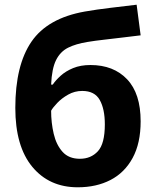

<svg xmlns="http://www.w3.org/2000/svg" viewBox="-20 -785 662 815"><path d="M45 -327Q45 -508 113.5 -608Q182 -708 340 -736Q392 -745 447 -751.5Q502 -758 560 -765L577 -635Q543 -631 502.5 -626Q462 -621 422 -616.5Q382 -612 352 -607Q302 -599 269 -582.5Q236 -566 218 -530Q200 -494 197 -426H204Q216 -444 237.5 -463.5Q259 -483 290.5 -496Q322 -509 364 -509Q462 -509 519.5 -448.5Q577 -388 577 -270Q577 -177 543 -114.5Q509 -52 449 -21Q389 10 310 10Q189 10 117 -77Q45 -164 45 -327ZM319 -111Q366 -111 395.5 -143Q425 -175 425 -257Q425 -322 403.5 -360.5Q382 -399 329 -399Q297 -399 269.5 -383.5Q242 -368 223 -348Q204 -328 197 -315Q197 -264 208 -217Q219 -170 245.5 -140.5Q272 -111 319 -111Z"/></svg>

Font: BC Sans
Style: Bold
Weight: 700
Designer: Monotype Design Team
Province of B.C.
Foundry: Monotype Imaging Inc.
Version: Version 2.000;GOOG;noto-source:20170915:90ef993387c0